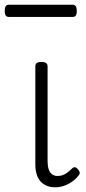

<svg xmlns="http://www.w3.org/2000/svg" viewBox="-43 -778 364 815"><path d="M192 17Q171 17 155.5 10.5Q140 4 129 -8Q118 -20 112.5 -38.5Q107 -57 107 -82V-496Q107 -506 113 -510.5Q119 -515 132 -515Q146 -515 152.5 -510.5Q159 -506 159 -496V-94Q159 -74 163.5 -60Q168 -46 177.5 -38.5Q187 -31 202 -31Q213 -31 223 -34.5Q233 -38 243 -45.5Q253 -53 263 -63Q269 -69 275.5 -68Q282 -67 288 -59Q293 -54 295 -48Q297 -42 292 -35Q281 -20 264.5 -8Q248 4 229.5 10.5Q211 17 192 17ZM-4 -706Q-15 -706 -19 -712.5Q-23 -719 -23 -731Q-23 -744 -19 -751Q-15 -758 -4 -758H264Q275 -758 279 -751Q283 -744 283 -731Q283 -719 279 -712.5Q275 -706 264 -706Z"/></svg>

Font: Playwrite BE WAL ExtraLight
Style: Regular
Weight: 250
Version: Version 1.002